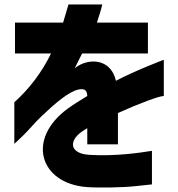

<svg xmlns="http://www.w3.org/2000/svg" viewBox="-20 -751 797 858"><path d="M368 85C424 89 530 87 584 81L659 73V-77C603 -68 495 -52 380 -59C292 -64 285 -120 346 -163C353 -168 362 -173 370 -178V-106H507V-246C603 -289 691 -322 712 -322V-484C712 -484 583 -435 498 -390C478 -478 400 -490 343 -464C328 -457 319 -450 314 -446C320 -459 327 -472 347 -512H641V-650H413C423 -680 431 -705 437 -731H286L262 -650H47V-512H208C167 -427 108 -351 44 -294V-108L82 -144C106 -167 142 -210 166 -232C228 -291 288 -342 331 -351C360 -357 369 -346 370 -322C342 -305 308 -284 286 -268C95 -131 157 69 368 85Z"/></svg>

Font: コーポレート・ロゴ ver3 Bold
Style: Regular
Weight: 700
Designer: [KANA_main] LOGOTYPE.JP [Source Han Sans] Ryoko NISHIZUKA 西塚涼子 (kana, bopomofo & ideographs); Paul D. Hunt (Latin, Greek
Version: Version 12.001;FEAKit 1.0